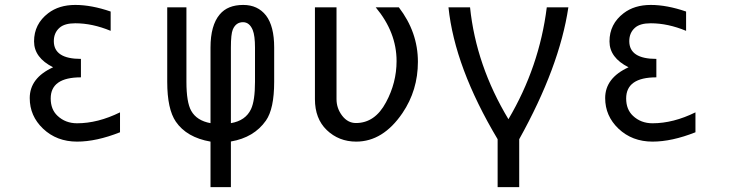

<svg xmlns="http://www.w3.org/2000/svg" viewBox="-20 -567 2970 782"><path d="M468.8 -109.4Q468.8 -109.4 468.8 -28.3Q372.6 9.8 293.9 9.8Q210.9 9.8 155.3 -43Q101.1 -94.7 101.1 -167.5Q101.1 -249.5 196.3 -293Q118.7 -332 118.7 -398.4Q118.7 -469.2 176.3 -513.2Q220.2 -546.9 286.6 -546.9Q352.5 -546.9 430.7 -520Q430.7 -520 430.7 -441.4Q356.4 -472.2 286.6 -472.2Q243.2 -472.2 222.7 -454.1Q199.2 -433.6 199.2 -399.4Q199.2 -327.1 309.6 -327.1V-252Q186.5 -252 186.5 -166Q186.5 -121.1 214.4 -95.2Q246.6 -64.9 293.9 -64.9Q378.4 -64.9 468.8 -109.4Z M661.1 -537.1H739.3V-233.9Q739.3 -150.4 758.8 -115.7Q781.2 -75.7 837.4 -65.4V-373.5Q837.4 -463.9 875 -508.3Q907.2 -546.9 970.7 -546.9Q1029.8 -546.9 1063.5 -503.9Q1096.7 -460.4 1096.7 -373.5V-233.9Q1096.7 -123.5 1063 -75.7Q1014.6 -6.8 920.4 9.3V195.3H837.4V9.8Q740.2 -7.3 696.3 -71.3Q661.1 -122.6 661.1 -233.9ZM1018.6 -373.5Q1018.6 -421.4 1009.3 -444.8Q996.1 -476.6 969.7 -476.6Q940.9 -476.6 928.2 -446.8Q920.4 -428.2 920.4 -373.5V-65.4Q980.5 -75.7 1002.4 -122.6Q1018.6 -157.2 1018.6 -233.9Z M1262.7 -537.1H1350.6V-163.1Q1350.6 -126 1373.5 -95.9Q1396.5 -65.9 1429.7 -65.9Q1507.3 -65.9 1552.2 -150.4Q1595.2 -230 1595.2 -318.4Q1595.2 -435.5 1510.3 -537.1H1604.5Q1682.1 -436 1682.1 -315.4Q1682.1 -199.2 1619.1 -106.4Q1540 9.8 1430.7 9.8Q1359.9 9.8 1310.5 -37.6Q1262.7 -84 1262.7 -163.1Z M1806.6 -537.1Q1806.6 -537.1 1894.5 -537.1Q1918.9 -300.8 2050.8 -81.5Q2176.8 -294.9 2207 -537.1H2294.9Q2258.8 -294.9 2094.7 0V195.3H2006.8V0Q1832 -293 1806.6 -537.1Z M2812.5 -109.4Q2812.5 -109.4 2812.5 -28.3Q2716.3 9.8 2637.7 9.8Q2554.7 9.8 2499 -43Q2444.8 -94.7 2444.8 -167.5Q2444.8 -249.5 2540 -293Q2462.4 -332 2462.4 -398.4Q2462.4 -469.2 2520 -513.2Q2564 -546.9 2630.4 -546.9Q2696.3 -546.9 2774.4 -520Q2774.4 -520 2774.4 -441.4Q2700.2 -472.2 2630.4 -472.2Q2586.9 -472.2 2566.4 -454.1Q2543 -433.6 2543 -399.4Q2543 -327.1 2653.3 -327.1V-252Q2530.3 -252 2530.3 -166Q2530.3 -121.1 2558.1 -95.2Q2590.3 -64.9 2637.7 -64.9Q2722.2 -64.9 2812.5 -109.4Z"/></svg>

Font: Consola Mono
Style: Book
Weight: 400
Monospace: yes
Version: Version 2.001